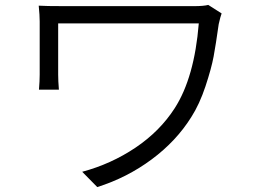

<svg xmlns="http://www.w3.org/2000/svg" viewBox="-20 -721 1040 772"><path d="M817.4 -701.2 871.1 -667Q866.2 -654.3 859.4 -624Q847.7 -541 838.9 -493.7Q830.1 -446.3 806.2 -374Q782.2 -301.8 749 -250Q688.5 -153.3 589.8 -80.1Q491.2 -6.8 371.1 31.2L310.5 -30.3Q426.8 -61.5 524.9 -127.4Q623 -193.4 682.6 -286.1Q761.7 -409.2 779.3 -627H213.9V-420.9Q213.9 -395.5 216.8 -360.4H136.7Q139.6 -395.5 139.6 -420.9V-634.8Q139.6 -659.2 135.7 -698.2Q162.1 -696.3 240.2 -696.3H759.8Q797.9 -696.3 817.4 -701.2Z"/></svg>

Font: Gen Shin Gothic Normal
Style: Regular
Weight: 300
Designer: [Source Han Sans]
Ryoko NISHIZUKA  (kana & ideographs); Paul D. Hunt (Latin, Greek & Cyrillic); Wenlong ZHANG  (bopomofo
Version: Version 1.002.20150607